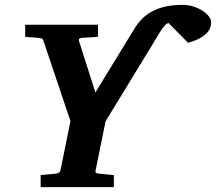

<svg xmlns="http://www.w3.org/2000/svg" viewBox="-20 -773 892 793"><path d="M852.1 -681.2Q852.1 -622.6 756.8 -596.2L675.8 -678.2Q668.9 -675.8 663.1 -670.2Q657.2 -664.6 650.1 -654.8Q643.1 -645 634.3 -630.1Q625.5 -615.2 612.8 -594.2L416 -272L375 -69.8Q372.6 -61 377.4 -58.6Q382.3 -56.2 393.1 -55.2Q401.9 -54.7 411.1 -53.7Q419.4 -52.7 429.4 -51.8Q439.5 -50.8 450.2 -49.8V0H147.9V-49.8Q157.7 -50.8 168 -51.8Q178.2 -52.7 186.5 -53.7Q195.8 -54.7 205.1 -55.2Q214.8 -56.2 221.2 -58.6Q227.5 -61 230 -70.8L271 -272.9L159.2 -605Q156.7 -613.3 149.9 -614.7Q143.1 -616.2 133.8 -617.2Q126.5 -617.2 117.7 -618.2Q110.4 -618.7 101.3 -619.4Q92.3 -620.1 84 -621.1V-670.9H384.8V-621.1Q373.5 -620.1 362.5 -619.4Q351.6 -618.7 342.8 -618.2Q332.5 -617.2 323.2 -617.2Q314.9 -617.2 309.1 -614Q303.2 -610.8 307.1 -601.1L374 -391.1L534.2 -652.8Q547.9 -675.8 565.9 -694.3Q584 -712.9 608.2 -725.8Q632.3 -738.8 663.3 -745.8Q694.3 -752.9 733.9 -752.9Q757.3 -752.9 778.6 -746.1Q799.8 -739.3 816.2 -728.8Q832.5 -718.3 842.3 -705.6Q852.1 -692.9 852.1 -681.2Z"/></svg>

Font: Charis SIL
Style: Bold Italic
Weight: 700
Italic angle: -11°
Foundry: SIL International
Version: Version 4.112